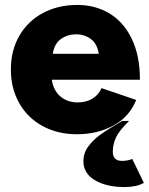

<svg xmlns="http://www.w3.org/2000/svg" viewBox="-20 -532 603 778"><path d="M24 -250Q24 -327 58 -386.5Q92 -446 153.5 -479Q215 -512 293 -512Q366 -512 423.5 -477.5Q481 -443 514 -374.5Q547 -306 547 -209H190Q196 -166 224.5 -141.5Q253 -117 295 -117Q330 -117 355.5 -133Q381 -149 391 -175L532 -127Q504 -58 439 -23Q374 12 292 12Q214 12 153 -21Q92 -54 58 -114Q24 -174 24 -250ZM380 -314Q374 -355 348 -374Q322 -393 288 -393Q254 -393 227 -374Q200 -355 194 -314ZM318 121Q318 88 338 61Q358 34 389 12Q420 -10 475 -42H503Q462 -2 449.5 26Q437 54 437 84Q437 101 446.5 110.5Q456 120 474 120Q497 120 516 112L563 209Q533 226 485 226Q412 226 365 198.5Q318 171 318 121Z"/></svg>

Font: Oak Sans ExtraBold
Style: Regular
Weight: 800
Designer: Erik Kennedy, Walven
Foundry: Erik Kennedy, Walven
Version: Version 1.000